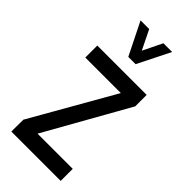

<svg xmlns="http://www.w3.org/2000/svg" viewBox="-240 -799 847 847"><g transform="rotate(45 184.0 -375.0)"><path d="M162 -597.8 86.4 -749.8H140.4L184.8 -659.2L229 -749.8H283.4L207.6 -597.8ZM30 0 30.6 -74.6 251.6 -461.6H30V-536.4H338V-465.2L118.4 -75.2H338V0Z"/></g></svg>

Font: Stick No Bills ExtraLight
Style: Regular
Weight: 200
Designer: Kosala Senevirathne, Siva Puranthara, Lasantha Premarathna, Tharique Azeez
Foundry: mooniak
Version: Version 2.000